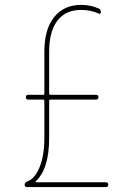

<svg xmlns="http://www.w3.org/2000/svg" viewBox="-20 -760 540 780"><path d="M89.8 0Q80.1 0 80.1 -9.8Q80.1 -17.6 89.8 -22.5Q120.1 -32.2 140.1 -79.1Q160.2 -126 160.2 -200.2V-349.6Q160.2 -354.5 155.3 -355.5H94.7Q85 -355.5 85 -365.2Q85 -375 94.7 -375H155.3Q160.2 -375 160.2 -379.9V-549.8Q160.2 -641.6 200.2 -690.9Q240.2 -740.2 309.6 -740.2Q346.7 -740.2 380.9 -725.6Q389.6 -722.7 389.6 -710.9Q389.6 -701.2 380.9 -705.1Q347.7 -719.7 309.6 -719.7Q246.1 -719.7 212.9 -675.8Q179.7 -631.8 179.7 -549.8V-379.9Q179.7 -375 184.6 -375H370.1Q379.9 -375 379.9 -365.2Q379.9 -355.5 370.1 -355.5H184.6Q179.7 -355.5 179.7 -349.6V-200.2Q179.7 -73.2 125 -23.4Q124 -22.5 124 -21Q124 -19.5 125 -19.5H410.2Q419.9 -19.5 419.9 -9.8Q419.9 0 410.2 0Z"/></svg>

Font: Rounded Mgen+ 1mn thin
Style: Regular
Weight: 100
Designer: [Source Han Sans]
Ryoko NISHIZUKA  (kana & ideographs); Paul D. Hunt (Latin, Greek & Cyrillic); Wenlong ZHANG  (bopomofo
Version: Version 1.059.20150602